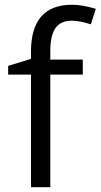

<svg xmlns="http://www.w3.org/2000/svg" viewBox="-20 -785 422 805"><path d="M327.1 -472.2H190.9V0H109.9V-472.2H14.2V-508.8L109.9 -538.1V-567.9Q109.9 -765.1 282.2 -765.1Q324.7 -765.1 381.8 -748L360.8 -683.1Q314 -698.2 280.8 -698.2Q234.9 -698.2 212.9 -667.7Q190.9 -637.2 190.9 -569.8V-535.2H327.1Z"/></svg>

Font: f02075841
Style: Regular
Weight: 400
Foundry: Ascender Corporation
Version: Version 1.10